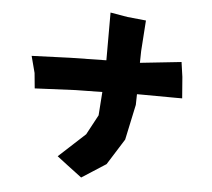

<svg xmlns="http://www.w3.org/2000/svg" viewBox="-54 -808 987 892"><g transform="rotate(5 439.5 -362.5)"><path d="M425.8 -750V-527.3L258.8 -524.4L78.1 -517.6L98.6 -439.5L105.5 -368.2L295.9 -377L419.9 -378.9L412.1 -269.5L362.3 -176.8L239.3 -63.5L289.1 -25.4L356.4 25.4L468.8 -46.9L544.9 -168L580.1 -333L581.1 -382.8H603.5L762.7 -381.8H792L784.2 -481.4L774.4 -549.8L583 -529.3H582L583 -584L592.8 -727.5L505.9 -736.3Z"/></g></svg>

Font: MaokenAssortedSans-Lite
Style: Lite
Weight: 400
Version: Version 1.400